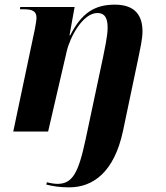

<svg xmlns="http://www.w3.org/2000/svg" viewBox="-20 -566 713 826"><path d="M278 240C379 240 471 176 509 -2L575 -316C582 -351 593 -397 593 -431C593 -496 564 -546 474 -546C387 -546 331 -510 282 -414H279L301 -536H67L66 -526H84C122 -526 137 -516 137 -489C137 -479 133 -458 130 -441L37 0H187L267 -345C281 -406 336 -510 399 -510C437 -510 443 -478 443 -446C443 -410 429 -349 424 -323L348 35C317 180 291 225 227 225C213 225 191 221 182 218L179 228C207 235 236 240 278 240Z"/></svg>

Font: Noto Serif Display
Style: Bold Italic
Weight: 700
Italic angle: -12°
Designer: Monotype Design Team
Foundry: Monotype Imaging Inc.
Version: Version 2.009